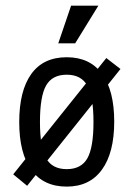

<svg xmlns="http://www.w3.org/2000/svg" viewBox="-20 -655 478 687"><path d="M411.1 -408.2 77.1 9.8 27.3 -31.2 360.4 -447.3ZM218.8 12.7Q135.7 12.7 92.3 -46.9Q48.8 -106.4 48.8 -218.3Q48.8 -330.1 91.8 -390.1Q134.8 -450.2 218.8 -450.2Q301.8 -450.2 345.2 -390.6Q388.7 -331.1 388.7 -219.7Q388.7 -108.4 344.7 -47.9Q300.8 12.7 218.8 12.7ZM218.8 -49.8Q270.5 -49.8 292.5 -88.4Q314.5 -127 314.5 -218.3Q314.5 -309.6 292.5 -348.6Q270.5 -387.7 218.8 -387.7Q167 -387.7 145 -349.1Q123 -310.5 123 -218.8Q123 -127 145 -88.4Q167 -49.8 218.8 -49.8ZM332 -634.8 249 -500H188.5L234.4 -634.8Z"/></svg>

Font: Sudo Variable
Style: Regular
Weight: 400
Monospace: yes
Designer: Jens Kutilek
Foundry: Jens Kutilek
Version: Version 0.040